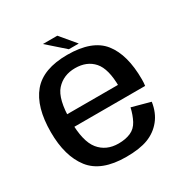

<svg xmlns="http://www.w3.org/2000/svg" viewBox="-164 -842 947 982"><g transform="rotate(-30 309.0 -351.0)"><path d="M304 5.5V-73.5Q231.5 -73.5 190.2 -124.2Q149 -175 149 -297Q149 -425 191.2 -472Q233.5 -519 302.5 -519Q372 -519 411.2 -474.5Q450.5 -430 450.5 -323L456 -335H136.5V-261H568Q570.5 -277.5 570.5 -298.5Q570.5 -444.5 509.8 -521.2Q449 -598 302 -598Q159.5 -598 95.8 -521.8Q32 -445.5 32 -297Q32 -155.5 94.5 -75Q157 5.5 304 5.5ZM304 -73.5V5.5Q383.5 5.5 433 -13.5Q482.5 -32.5 515.2 -73Q548 -113.5 557 -174L448.5 -203.5Q439.5 -163.5 422.8 -131.8Q406 -100 375.8 -86.8Q345.5 -73.5 304 -73.5ZM324 -618.5H382.5L307.5 -708H222.5Z"/></g></svg>

Font: Anybody UltraCondensed Thin Medium
Style: Regular
Weight: 500
Version: Version 1.111